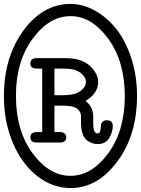

<svg xmlns="http://www.w3.org/2000/svg" viewBox="-95 -723 715 974"><path d="M-75.2 -234.9Q-75.2 -433.1 23.9 -568.1Q123 -703.1 263.2 -703.1Q326.2 -703.1 387.2 -668.9Q448.2 -634.8 495.1 -575.9Q542 -517.1 571 -428Q600.1 -338.9 600.1 -236.8Q600.1 -37.6 500 96.7Q399.9 231 263.2 231Q170.4 231 92.3 168.9Q14.2 106.9 -30.5 0Q-75.2 -106.9 -75.2 -234.9ZM-14.2 -236.8Q-14.2 -60.1 70.3 54.4Q154.8 168.9 262.2 168.9Q370.1 168.9 454.1 54.4Q538.1 -60.1 538.1 -234.9Q538.1 -411.6 454.1 -526.4Q370.1 -641.1 263.2 -641.1Q154.3 -641.1 70.1 -525.9Q-14.2 -410.6 -14.2 -236.8ZM59.1 -26.9Q59.1 -52.7 92.8 -53.2H119.1V-375H92.8Q58.6 -375 59.1 -400.9Q59.1 -427.7 90.8 -428.2H234.9Q318.8 -428.2 360.8 -389.2Q402.8 -350.1 402.8 -307.1Q402.8 -249 338.9 -210.9Q377.9 -181.2 377.9 -130.9V-96.2Q377.9 -46.4 399.9 -45.9Q407.7 -45.9 411.4 -53Q415 -60.1 415.5 -70.1Q416 -80.1 417.5 -89.6Q418.9 -99.1 426 -106Q433.1 -112.8 445.8 -112.8H449.2Q477.1 -112.8 477.1 -84Q477.1 -53.2 459 -22.7Q440.9 7.8 400.9 7.8Q388.7 7.8 376.2 4.4Q363.8 1 348.9 -9Q334 -19 325 -42Q315.9 -64.9 315.9 -98.1V-133.8Q315.9 -154.8 299.8 -168.9Q278.8 -187 226.1 -187H181.2V-53.2H210.9Q224.1 -53.2 232.7 -45.7Q241.2 -38.1 241.2 -25.9Q241.2 0 208 0H90.8Q59.1 0 59.1 -26.9ZM181.2 -240.2H229Q285.2 -240.2 313 -261.2Q340.8 -282.2 340.8 -307.1Q340.8 -332 313.5 -353.5Q286.1 -375 229 -375H181.2Z"/></svg>

Font: CMU Typewriter Text
Style: Light
Weight: 200
Version: Version 0.7.0